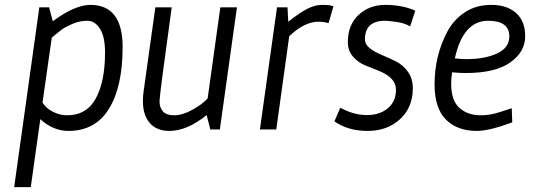

<svg xmlns="http://www.w3.org/2000/svg" viewBox="-20 -530 2187 786"><path d="M350 -510Q482 -510 482 -337Q482 -175 426 -84.5Q370 6 260 6Q198 6 145 -42L106 236H38L141 -500H181L196 -443Q287 -510 350 -510ZM254 -58Q335 -58 372.5 -127.5Q410 -197 410 -315Q410 -379 389.5 -412Q369 -445 337.5 -445Q306 -445 276 -432Q246 -419 231.5 -408Q217 -397 192 -376L154 -110Q169 -86 197.5 -72Q226 -58 254 -58Z M673 6Q622 6 593.5 -26Q565 -58 565 -117Q565 -136 568 -157L616 -500H683Q633 -140 633 -115Q633 -90 647 -74Q661 -58 693.5 -58Q726 -58 766.5 -80Q807 -102 830 -127L882 -500H950L880 0H841L826 -59Q746 6 673 6Z M1345 -504 1325 -435Q1309 -441 1282 -441Q1227 -441 1164 -382L1111 0H1044L1114 -500H1157L1160 -441Q1208 -479 1239 -494.5Q1270 -510 1298 -510Q1326 -510 1333.5 -507.5Q1341 -505 1345 -504Z M1373 -89Q1428 -59 1481.5 -59Q1535 -59 1568 -87Q1601 -115 1601 -163Q1601 -212 1531 -240Q1502 -251 1473.5 -263Q1445 -275 1424.5 -299Q1404 -323 1404 -358Q1404 -428 1448 -469Q1492 -510 1557 -510Q1622 -510 1674 -489L1680 -486L1659 -422Q1636 -436 1601.5 -440.5Q1567 -445 1557 -445Q1474 -445 1474 -369Q1474 -348 1494 -332.5Q1514 -317 1543 -305Q1572 -293 1601 -278.5Q1630 -264 1650 -236Q1670 -208 1670 -169Q1670 -90 1617.5 -42Q1565 6 1485 6Q1405 6 1349 -33Z M1932 6Q1852 6 1805.5 -40.5Q1759 -87 1759 -184Q1759 -303 1812 -402Q1838 -450 1883.5 -480Q1929 -510 1992 -510Q2055 -510 2092.5 -477Q2130 -444 2130 -381Q2130 -318 2069 -274.5Q2008 -231 1886 -231Q1861 -231 1831 -234Q1827 -211 1827 -188Q1827 -118 1861 -88Q1895 -58 1948 -58Q1988 -58 2029 -72L2075 -87L2077 -29Q1982 6 1932 6ZM1891 -288Q1964 -288 2014.5 -311Q2065 -334 2065 -381Q2065 -445 1978 -445Q1876 -445 1842 -291Q1866 -288 1891 -288Z"/></svg>

Font: Gudea
Style: Italic
Weight: 400
Version: Version 1.002